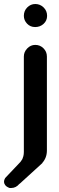

<svg xmlns="http://www.w3.org/2000/svg" viewBox="-43 -709 293 958"><path d="M76 -630Q76 -655 93 -672Q110 -689 133 -689Q157 -689 174.5 -672Q192 -655 192 -630Q192 -606 174.5 -590Q157 -574 132.5 -574Q108 -574 92 -591Q76 -608 76 -630ZM191 -427V42Q191 78 168 104V105L55 208H54Q37 229 13 229H6H5Q-12 223 -18 213Q-23 206 -23 198Q-23 189 -18 181L-17 179L58 100L59 99Q66 90 68.5 85Q71 80 73.5 70.5Q76 61 76 49V-427Q76 -450 93 -467.5Q110 -485 133 -485Q157 -485 174 -468Q191 -451 191 -427Z"/></svg>

Font: FifthLeg
Style: Bold
Weight: 700
Designer: Jakub Steiner
Version: Version 1.0